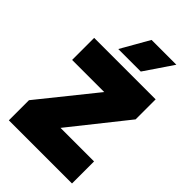

<svg xmlns="http://www.w3.org/2000/svg" viewBox="-271 -1032 1133 1133"><g transform="rotate(45 296.0 -465.5)"><path d="M33.5 0V-168L313.5 -516H45.5V-700H558.5V-533L280.5 -184H560.5V0ZM192.5 -754 293.5 -931H500.5L380.5 -754Z"/></g></svg>

Font: Geologica Roman Black
Style: Regular
Weight: 900
Designer: Sindre Bremnes, Frode Helland
Foundry: Monokrom Skriftforlag AS
Version: Version 1.010;gftools[0.9.28]